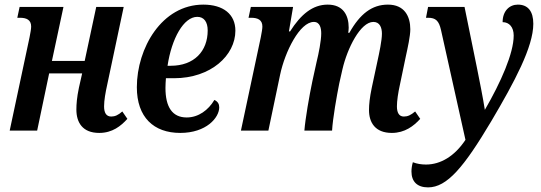

<svg xmlns="http://www.w3.org/2000/svg" viewBox="-20 -566 2346 832"><path d="M410 10C467 10 504 -20 532 -51L510 -83C492 -67 478 -61 462 -61C440 -61 431 -78 431 -105C431 -131 437 -165 445 -201L516 -536H397L347 -302H205L255 -536H65L55 -489H66C95 -489 115 -480 115 -451C115 -441 112 -424 108 -404L22 0H141L193 -248H336L322 -186C313 -143 311 -114 311 -91C311 -36 337 10 410 10Z M761 10C874 10 930 -56 930 -101C930 -115 924 -126 909 -133C883 -89 840 -57 789 -57C726 -57 697 -103 697 -185C697 -198 698 -213 699 -227H734C894 -227 1000 -326 1000 -433C1000 -504 948 -546 861 -546C681 -546 573 -357 573 -188C573 -58 646 10 761 10ZM706 -281C724 -400 776 -493 835 -493C864 -493 880 -471 880 -434C880 -344 821 -281 720 -281Z M1678 10C1734 10 1773 -20 1801 -51L1779 -83C1760 -67 1747 -61 1730 -61C1709 -61 1700 -78 1700 -105C1700 -129 1705 -163 1713 -199L1738 -319C1747 -360 1758 -410 1758 -439C1758 -495 1733 -546 1661 -546C1592 -546 1540 -506 1494 -424H1489C1490 -431 1491 -439 1491 -446C1491 -500 1467 -546 1400 -546C1335 -546 1284 -504 1237 -430H1232L1250 -536H1067L1057 -489H1068C1097 -489 1117 -480 1117 -451C1117 -441 1114 -425 1110 -404L1024 0H1143L1194 -243C1215 -342 1279 -471 1340 -471C1367 -471 1372 -443 1372 -421C1372 -390 1361 -334 1352 -298L1334 -216C1320 -150 1303 -51 1299 0H1419C1422 -53 1439 -149 1450 -204L1464 -266C1485 -357 1542 -471 1598 -471C1626 -471 1635 -446 1635 -420C1635 -391 1624 -339 1615 -298L1591 -186C1582 -143 1579 -113 1579 -89C1579 -36 1605 10 1678 10Z M1835 246C1917 246 1990 159 2109 -41C2210 -212 2291 -363 2291 -463C2291 -517 2268 -546 2224 -546C2188 -546 2158 -519 2158 -470C2187 -470 2206 -448 2206 -412C2206 -335 2150 -209 2081 -90C2073 -142 2057 -221 2047 -271L1993 -536H1835L1826 -489H1835C1868 -489 1882 -476 1891 -436L1997 40C1950 111 1889 147 1826 147C1806 147 1787 144 1769 137C1765 151 1763 165 1763 177C1763 221 1788 246 1835 246Z"/></svg>

Font: Noto Serif Condensed SemiBold
Style: Italic
Weight: 600
Width: 3
Italic angle: -12°
Designer: Monotype Design Team
Foundry: Monotype Imaging Inc.
Version: Version 2.014